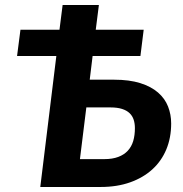

<svg xmlns="http://www.w3.org/2000/svg" viewBox="-20 -745 730 765"><path d="M374 -725 361.5 -626.5H552.5L539.5 -522H349L337.5 -427.5H434Q495.5 -427.5 539 -413.8Q582.5 -400 609.8 -376.2Q637 -352.5 649.5 -320.8Q662 -289 662 -253Q662 -196.5 642.8 -150Q623.5 -103.5 587 -70.2Q550.5 -37 498.5 -18.5Q446.5 0 381 0H140.5L204.5 -522H48L61.5 -626.5H217L229.5 -725ZM324 -317 298.5 -111H395.5Q428 -111 451.2 -119.8Q474.5 -128.5 489.2 -144.5Q504 -160.5 510.8 -183.2Q517.5 -206 517.5 -234.5Q517.5 -253 512.5 -268.2Q507.5 -283.5 496.2 -294.2Q485 -305 466.2 -311Q447.5 -317 420 -317Z"/></svg>

Font: Lato Heavy
Style: Italic
Weight: 800
Italic angle: -7°
Designer: Lukasz Dziedzic
Foundry: tyPoland Lukasz Dziedzic
Version: Version 2.007; 2014-02-27